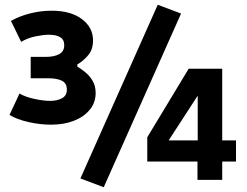

<svg xmlns="http://www.w3.org/2000/svg" viewBox="-20 -756 1038 807"><path d="M195 -232Q148 -232 99.5 -243Q51 -254 20 -273L62 -363Q85 -349 123.5 -340.5Q162 -332 191 -332Q220 -332 240.5 -343Q261 -354 261 -379Q261 -407 239.5 -417Q218 -427 184 -427H109V-517H174Q208 -517 229 -528.5Q250 -540 250 -566Q250 -590 232.5 -600Q215 -610 185 -610Q162 -610 128.5 -603Q95 -596 69 -580L26 -668Q61 -688 106 -699.5Q151 -711 197 -711Q277 -711 324 -676Q371 -641 371 -586Q371 -549 351.5 -525Q332 -501 305 -485V-476Q322 -466 339.5 -451.5Q357 -437 369.5 -416Q382 -395 382 -365Q382 -325 357.5 -295Q333 -265 291 -248.5Q249 -232 195 -232ZM416 31 318 -6 643 -736 741 -699ZM810 0V-77H599V-179L773 -467H914V-166H972V-77H914V0ZM811 -166V-357H813L676 -146L669 -166Z"/></svg>

Font: Nunito Sans 7pt Condensed Black
Style: Regular
Weight: 900
Width: 3
Designer: Vernon Adams
Foundry: Vernon Adams
Version: Version 3.101;gftools[0.9.27]